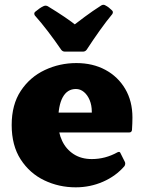

<svg xmlns="http://www.w3.org/2000/svg" viewBox="-20 -786 623 822"><path d="M460 -741Q466 -735 461 -726Q436 -696 407.5 -656Q379 -616 351 -573Q345 -565 335 -565H258Q248 -565 242 -573Q214 -614 184.5 -652.5Q155 -691 129 -720Q124 -729 130 -735Q138 -742 148 -749Q158 -756 167 -760Q176 -764 185 -759Q226 -734 257 -713Q288 -692 314 -671H286Q312 -691 343.5 -714.5Q375 -738 414 -763Q423 -768 431 -763Q439 -759 446 -753.5Q453 -748 460 -741ZM304 16Q232 16 169.5 -14Q107 -44 68.5 -103.5Q30 -163 30 -251Q30 -338 69 -397Q108 -456 171.5 -486Q235 -516 307 -516Q377 -516 431 -487Q485 -458 516 -405.5Q547 -353 547 -283Q547 -271 546.5 -258Q546 -245 545 -229Q543 -219 534 -219H218V-304H402L373 -293Q373 -298 373 -301Q373 -304 373 -308Q373 -335 364 -357Q355 -379 339.5 -392Q324 -405 305 -405Q268 -405 248.5 -369.5Q229 -334 229 -264Q229 -219 246 -183Q263 -147 295.5 -126Q328 -105 373 -105Q431 -105 483 -134Q493 -139 496 -130L515 -92Q518 -84 513 -75Q476 -32 421 -8Q366 16 304 16Z"/></svg>

Font: Hahmlet Black
Style: Regular
Weight: 900
Version: Version 1.002